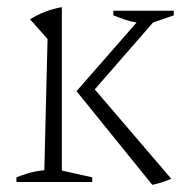

<svg xmlns="http://www.w3.org/2000/svg" viewBox="-20 -509 519 537"><path d="M26 0V-13Q41 -19 59 -24.5Q77 -30 104 -33L113 -400L64 -455Q106 -481 153 -489V-32L238 -13V0ZM459 -9Q434 2 406 8L194 -254L362 -446Q344 -449 328 -454.5Q312 -460 297 -466V-479H466V-466L408 -446L245 -259Z"/></svg>

Font: Piazzolla ExtraLight
Style: Regular
Weight: 200
Designer: Juan Pablo del Peral
Foundry: Huerta Tipografica
Version: Version 1.330